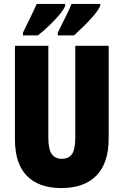

<svg xmlns="http://www.w3.org/2000/svg" viewBox="-20 -947 628 977"><path d="M533 -242Q533 -118 471 -54Q409 10 292 10Q178 10 117 -52Q56 -114 56 -238V-714H226V-246Q226 -188 243 -163.5Q260 -139 294 -139Q330 -139 346.5 -163Q363 -187 363 -247V-714H533ZM490 -917Q482 -898 459 -870.5Q436 -843 408 -815.5Q380 -788 357 -767H274V-781Q301 -835 319 -871.5Q337 -908 344 -927H490ZM312 -917Q303 -897 281 -870.5Q259 -844 230.5 -817Q202 -790 173 -767H97V-781Q124 -836 141.5 -872.5Q159 -909 167 -927H312Z"/></svg>

Font: Noto Sans Gurmukhi UI ExtraCondensed Black
Style: Regular
Weight: 900
Width: 2
Designer: Jelle Bosma - Monotype Design Team
Foundry: Monotype Imaging Inc.
Version: Version 2.004; ttfautohint (v1.8.4.7-5d5b)